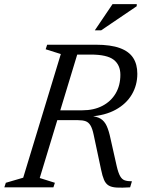

<svg xmlns="http://www.w3.org/2000/svg" viewBox="-38 -884 679 906"><path d="M350.5 -363.5Q405 -363.5 445.2 -384.5Q485.5 -405.5 507.8 -443.2Q530 -481 530 -531Q530 -577.5 498.5 -602Q467 -626.5 389.5 -626.5H262.5L279 -673H414Q484.5 -673 527.5 -657.2Q570.5 -641.5 590.2 -611.2Q610 -581 610 -536Q610 -482 584 -438Q558 -394 508.2 -366.5Q458.5 -339 386 -334V-337Q418.5 -335 436.8 -323.8Q455 -312.5 465.5 -289.5Q476 -266.5 483.5 -230L512.5 -101Q520 -68.5 528.8 -53Q537.5 -37.5 550.8 -33Q564 -28.5 584.5 -28.5L576 0Q536.5 2.5 512.2 1Q488 -0.5 474.2 -9Q460.5 -17.5 452.8 -35.5Q445 -53.5 439 -83.5L404 -248Q398 -277 389 -292Q380 -307 366 -312Q352 -317 330 -317H170L183.5 -363.5ZM149.5 -44 221 -21.5 214 0H-17.5L-10.5 -21.5L71.5 -45.5L249 -629L177.5 -651.5L184.5 -673H340.5ZM409.5 -741 493 -864.5H607.5L607 -854.5L439.5 -741Z"/></svg>

Font: Newsreader 17pt
Style: Italic
Weight: 400
Italic angle: -17°
Version: Version 1.003